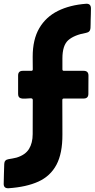

<svg xmlns="http://www.w3.org/2000/svg" viewBox="-49 -834 504 1022"><path d="M125.5 -464.8Q125.5 -481.9 125.2 -498.8Q125 -515.6 125 -532.2Q125 -624 160.2 -684.1Q195.3 -744.1 259.3 -775.9Q323.2 -807.6 409.7 -814H412.1Q435.1 -814 435.1 -788.6Q435.1 -773.4 434.6 -758.1Q434.1 -742.7 433.6 -727.5Q433.1 -716.8 433.3 -705.8Q433.6 -694.8 432.6 -684.1Q431.2 -663.1 409.7 -659.2Q346.2 -647.9 314.7 -620.4Q283.2 -592.8 283.2 -522.9V-464.8Q283.2 -457 291 -457H396.5Q421.9 -457 421.9 -431.6Q421.9 -407.7 421.6 -383.3Q421.4 -358.9 421.4 -334.5Q421.4 -309.6 396.5 -309.6H291Q282.7 -309.6 282.7 -301.8Q282.7 -255.9 283 -210Q283.2 -164.1 283.2 -117.7Q283.7 -17.6 251.5 43Q219.2 103.5 155.3 132.6Q91.3 161.6 -3.9 168H-6.3Q-29.3 168 -29.3 145Q-29.3 118.7 -28.1 92Q-26.9 65.4 -26.4 38.6Q-25.9 16.6 -3.4 13.2Q7.3 11.2 17.8 9.5Q28.3 7.8 39.1 4.9Q85.9 -9.3 105.5 -41.3Q125 -73.2 125 -120.6Q125 -166 125.2 -211.2Q125.5 -256.3 125.5 -301.8Q125.5 -311 113.8 -310.8Q102.1 -310.5 86.4 -309.1Q70.8 -307.6 59.1 -312Q47.4 -316.4 47.4 -334.5V-432.1Q47.4 -457 72.3 -457H117.7Q125.5 -457 125.5 -464.8Z"/></svg>

Font: Belanosima SemiBold
Style: Regular
Weight: 600
Designer: The DocRepair Project, Santiago Orozco
Foundry: Google
Version: Version 2.000